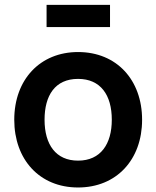

<svg xmlns="http://www.w3.org/2000/svg" viewBox="-20 -774 658 808"><path d="M176 -753.5V-660H443V-753.5ZM308.5 15C470 15 578 -101.5 578 -270C578 -437 471.5 -555 308.5 -555C149 -555 40 -439.5 40 -270C40 -103 146 15 308.5 15ZM308.5 -98C215.5 -98 167.5 -165 167.5 -270C167.5 -372 211.5 -442 308.5 -442C403 -442 450.5 -374.5 450.5 -270C450.5 -168.5 404 -98 308.5 -98Z"/></svg>

Font: Hauora
Style: Bold
Weight: 700
Designer: Wayne Shih
Foundry: WCYS
Version: Version 1.001;hotconv 1.0.109;makeotfexe 2.5.65596